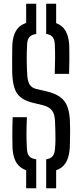

<svg xmlns="http://www.w3.org/2000/svg" viewBox="-20 -919 441 1031"><path d="M120.5 -779V-899H174.5V-779ZM228 -779V-899H281.5V-779ZM120.5 92V-25H174.5V92ZM228 92V-25H281.5V92ZM174.5 6Q109 1 79 -31.2Q49 -63.5 47 -131.5Q46.5 -160 46.2 -184.8Q46 -209.5 46.5 -234.8Q47 -260 48 -289.5H124.5Q122.5 -245 122.2 -204.2Q122 -163.5 124.5 -121.5Q125.5 -94 136.8 -80.5Q148 -67 174.5 -63.5ZM228 6V-63.5Q252.5 -67.5 263 -80.8Q273.5 -94 275.5 -121.5Q277.5 -143 277.8 -168.2Q278 -193.5 277.2 -218.5Q276.5 -243.5 275.5 -265.5Q274.5 -305.5 259.5 -325.5Q244.5 -345.5 210.5 -354L155 -367.5Q114 -377.5 90.5 -396.8Q67 -416 57 -448.5Q47 -481 45.5 -531Q45 -563.5 45.2 -598.8Q45.5 -634 46 -670Q48 -737.5 78 -769.5Q108 -801.5 174.5 -806V-736.5Q149 -733 137.8 -719.8Q126.5 -706.5 125.5 -679Q123.5 -641 123.5 -605.5Q123.5 -570 125.5 -531Q126.5 -488 137.5 -467.8Q148.5 -447.5 175.5 -441L228 -429Q275 -418 302.2 -398.5Q329.5 -379 341.8 -346.5Q354 -314 355.5 -265.5Q356.5 -244.5 356.5 -221.2Q356.5 -198 356 -175Q355.5 -152 355 -131.5Q352 -63.5 322.5 -31Q293 1.5 228 6ZM274 -522.5Q275.5 -568.5 275.8 -606Q276 -643.5 274.5 -679Q273.5 -706 263 -719.5Q252.5 -733 228 -737V-806Q291.5 -801 320.5 -769Q349.5 -737 352 -669Q353 -638 352.5 -600.8Q352 -563.5 351 -522.5Z"/></svg>

Font: Big Shoulders Stencil Text Thin
Style: Regular
Weight: 400
Version: Version 2.001